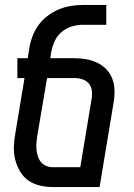

<svg xmlns="http://www.w3.org/2000/svg" viewBox="-20 -755 540 775"><path d="M382 0H194Q167 0 141 -6Q115 -12 94.5 -26.5Q74 -41 61 -63Q48 -85 41.5 -110.5Q35 -136 36 -163Q37 -190 42 -217L79 -440H50V-520H92L98 -559Q102 -584 111 -608Q120 -632 135 -653Q150 -674 171.5 -690.5Q193 -707 217 -717Q241 -727 266 -731Q291 -735 315 -735H409V-655H315Q293 -655 270.5 -648.5Q248 -642 229.5 -626.5Q211 -611 201 -589.5Q191 -568 187 -546L183 -520H280Q304 -520 327.5 -516Q351 -512 372 -502Q393 -492 409 -475.5Q425 -459 433 -438Q441 -417 442 -393Q443 -369 439 -344ZM304 -80 350 -357Q353 -374 350.5 -390.5Q348 -407 338 -418.5Q328 -430 312.5 -435Q297 -440 280 -440H170L130 -204Q128 -190 127 -176Q126 -162 127.5 -148.5Q129 -135 133.5 -122Q138 -109 146.5 -99.5Q155 -90 167.5 -85Q180 -80 194 -80Z"/></svg>

Font: Iosevka Medium Oblique
Style: Regular
Weight: 500
Italic angle: -9°
Monospace: yes
Designer: Belleve Invis
Foundry: Belleve Invis
Version: Version 32.5.0; ttfautohint (v1.8.4)